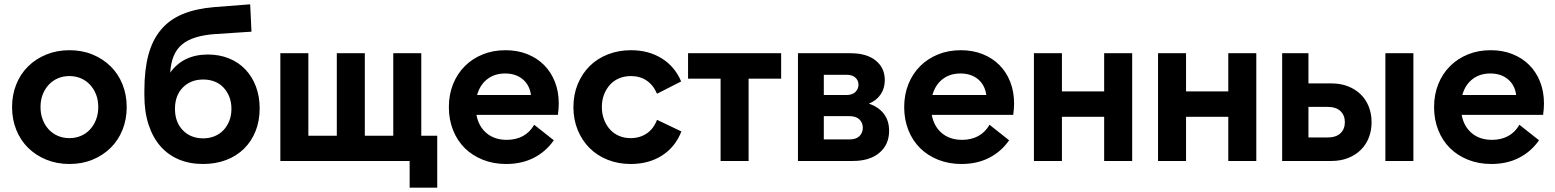

<svg xmlns="http://www.w3.org/2000/svg" viewBox="-20 -747 7217 891"><path d="M302 14Q244 14 195 -6Q146 -26 110.5 -61Q75 -96 55.5 -144.5Q36 -193 36 -250Q36 -307 55.5 -355.5Q75 -404 110.5 -439Q146 -474 195 -494Q244 -514 302 -514Q361 -514 409.5 -494Q458 -474 493.5 -439Q529 -404 548.5 -355.5Q568 -307 568 -250Q568 -193 548.5 -144.5Q529 -96 493.5 -61Q458 -26 409.5 -6Q361 14 302 14ZM302 -106Q331 -106 355.5 -116.5Q380 -127 398 -146.5Q416 -166 426 -192.5Q436 -219 436 -250Q436 -282 426 -308Q416 -334 398 -353.5Q380 -373 355.5 -383.5Q331 -394 302 -394Q273 -394 248.5 -383.5Q224 -373 206 -353.5Q188 -334 178 -308Q168 -282 168 -250Q168 -219 178 -192.5Q188 -166 206 -146.5Q224 -127 248.5 -116.5Q273 -106 302 -106Z M922 14Q860 14 810 -7Q760 -28 724.5 -68.5Q689 -109 669.5 -168.5Q650 -228 650 -304V-328Q650 -422 668.5 -491.5Q687 -561 726.5 -608.5Q766 -656 827.5 -681.5Q889 -707 974 -714L1141 -727L1147 -600L980 -589Q874 -582 824.5 -540.5Q775 -499 770 -410Q830 -494 945 -494Q998 -494 1042.5 -476Q1087 -458 1118.5 -425Q1150 -392 1167.5 -346Q1185 -300 1185 -244Q1185 -186 1166 -138.5Q1147 -91 1112.5 -57Q1078 -23 1029.5 -4.5Q981 14 922 14ZM923 -105Q952 -105 976 -115Q1000 -125 1017 -143Q1034 -161 1044 -186Q1054 -211 1054 -242Q1054 -273 1044 -298Q1034 -323 1017 -341Q1000 -359 976 -368.5Q952 -378 923 -378Q865 -378 828.5 -341Q792 -304 792 -242Q792 -180 828.5 -142.5Q865 -105 923 -105Z M1281 0V-500H1411V-117H1543V-500H1673V-117H1805V-500H1935V-117H2009V124H1881V0Z M2329 14Q2270 14 2221 -5.5Q2172 -25 2137 -59.5Q2102 -94 2082.5 -143Q2063 -192 2063 -250Q2063 -308 2082.5 -356.5Q2102 -405 2137 -440Q2172 -475 2220 -494.5Q2268 -514 2326 -514Q2381 -514 2426.5 -496Q2472 -478 2504.5 -445.5Q2537 -413 2555 -367.5Q2573 -322 2573 -266Q2573 -255 2572 -242Q2571 -229 2569 -214H2191Q2201 -160 2238 -129Q2275 -98 2332 -98Q2374 -98 2406.5 -115.5Q2439 -133 2459 -168L2550 -96Q2513 -43 2457 -14.5Q2401 14 2329 14ZM2324 -406Q2275 -406 2241 -379.5Q2207 -353 2194 -306H2444Q2438 -352 2406 -379Q2374 -406 2324 -406Z M2641 -250Q2641 -308 2661 -356.5Q2681 -405 2716 -440Q2751 -475 2800.5 -494.5Q2850 -514 2908 -514Q2990 -514 3051 -476Q3112 -438 3141 -369L3029 -312Q3012 -352 2981 -373Q2950 -394 2908 -394Q2878 -394 2853 -383.5Q2828 -373 2810.5 -353.5Q2793 -334 2783 -308Q2773 -282 2773 -250Q2773 -219 2783 -192.5Q2793 -166 2810.5 -146.5Q2828 -127 2852.5 -116.5Q2877 -106 2907 -106Q2949 -106 2981 -127.5Q3013 -149 3029 -191L3142 -137Q3114 -65 3052.5 -25.5Q2991 14 2907 14Q2849 14 2800 -5.5Q2751 -25 2716 -60Q2681 -95 2661 -143.5Q2641 -192 2641 -250Z M3605 -500V-382H3454V0H3324V-382H3173V-500Z M3683 -500H3927Q4002 -500 4044 -466Q4086 -432 4086 -375Q4086 -337 4066.5 -308.5Q4047 -280 4012 -266Q4057 -251 4081.5 -219Q4106 -187 4106 -140Q4106 -76 4061 -38Q4016 0 3938 0H3683ZM3907 -306Q3936 -306 3950 -320.5Q3964 -335 3964 -354Q3964 -373 3950 -386.5Q3936 -400 3907 -400H3803V-306ZM3922 -100Q3953 -100 3968.5 -115.5Q3984 -131 3984 -154Q3984 -177 3968.5 -192.5Q3953 -208 3922 -208H3803V-100Z M4442 14Q4383 14 4334 -5.5Q4285 -25 4250 -59.5Q4215 -94 4195.5 -143Q4176 -192 4176 -250Q4176 -308 4195.5 -356.5Q4215 -405 4250 -440Q4285 -475 4333 -494.5Q4381 -514 4439 -514Q4494 -514 4539.5 -496Q4585 -478 4617.5 -445.5Q4650 -413 4668 -367.5Q4686 -322 4686 -266Q4686 -255 4685 -242Q4684 -229 4682 -214H4304Q4314 -160 4351 -129Q4388 -98 4445 -98Q4487 -98 4519.5 -115.5Q4552 -133 4572 -168L4663 -96Q4626 -43 4570 -14.5Q4514 14 4442 14ZM4437 -406Q4388 -406 4354 -379.5Q4320 -353 4307 -306H4557Q4551 -352 4519 -379Q4487 -406 4437 -406Z M5234 -500V0H5104V-205H4908V0H4778V-500H4908V-323H5104V-500Z M5810 -500V0H5680V-205H5484V0H5354V-500H5484V-323H5680V-500Z M6409 -500H6539V0H6409ZM6052 -109H6140Q6180 -109 6200.5 -128.5Q6221 -148 6221 -180Q6221 -212 6200.5 -231.5Q6180 -251 6140 -251H6052ZM5930 0V-500H6052V-360H6158Q6201 -360 6235.5 -346.5Q6270 -333 6294.5 -309Q6319 -285 6332 -252Q6345 -219 6345 -180Q6345 -141 6332 -108Q6319 -75 6294.5 -51Q6270 -27 6235.5 -13.5Q6201 0 6158 0Z M6901 14Q6842 14 6793 -5.5Q6744 -25 6709 -59.5Q6674 -94 6654.5 -143Q6635 -192 6635 -250Q6635 -308 6654.5 -356.5Q6674 -405 6709 -440Q6744 -475 6792 -494.5Q6840 -514 6898 -514Q6953 -514 6998.5 -496Q7044 -478 7076.5 -445.5Q7109 -413 7127 -367.5Q7145 -322 7145 -266Q7145 -255 7144 -242Q7143 -229 7141 -214H6763Q6773 -160 6810 -129Q6847 -98 6904 -98Q6946 -98 6978.5 -115.5Q7011 -133 7031 -168L7122 -96Q7085 -43 7029 -14.5Q6973 14 6901 14ZM6896 -406Q6847 -406 6813 -379.5Q6779 -353 6766 -306H7016Q7010 -352 6978 -379Q6946 -406 6896 -406Z"/></svg>

Font: NT Somic Bold
Style: Regular
Weight: 700
Designer: Ravid Balaliev — lead type designer, mastering
Michael Voronin — secret advisor, marketing
Ivan Kovalenko — best boy
Foundry: NT Type
Version: Version 0.7